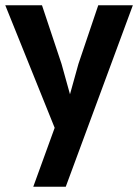

<svg xmlns="http://www.w3.org/2000/svg" viewBox="-26 -518 523 727"><path d="M100 189 181 -34 -6 -498H133L207 -276L239 -161L271 -276L346 -498H477L223 189Z"/></svg>

Font: Alatsi
Style: Regular
Weight: 400
Designer: Spyros Zevelakis, Eben Sorkin
Foundry: www.sorkintype.com
Version: Version 1.008; ttfautohint (v1.8.4.7-5d5b)